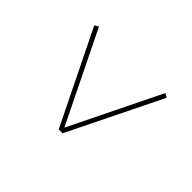

<svg xmlns="http://www.w3.org/2000/svg" viewBox="-86 -726 772 772"><g transform="rotate(-45 300.0 -340.0)"><path d="M496 -134 99 -329V-351L496 -546L506 -529L120 -340L506 -151Z"/></g></svg>

Font: Zed Sans Thin Extended
Style: Regular
Weight: 100
Width: 7
Designer: Belleve Invis
Foundry: Belleve Invis
Version: Version 1.0.0; ttfautohint (v1.8.4)